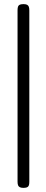

<svg xmlns="http://www.w3.org/2000/svg" viewBox="-20 -707 222 930"><path d="M93 203Q83 203 76.5 200Q70 197 67.5 190.5Q65 184 65 173V-658Q65 -669 67.5 -675.5Q70 -682 76.5 -684.5Q83 -687 94 -687Q105 -687 111 -684Q117 -681 119.5 -674.5Q122 -668 122 -656V174Q122 185 119.5 191.5Q117 198 110.5 200.5Q104 203 93 203Z"/></svg>

Font: Fredoka SemiCondensed Light
Style: Regular
Weight: 300
Width: 4
Designer: Ben Nathan
Foundry: Milena B. Brandão, Ben Nathan
Version: Version 2.001